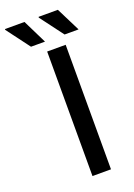

<svg xmlns="http://www.w3.org/2000/svg" viewBox="-232 -932 692 994"><g transform="rotate(-20 113.5 -435.0)"><path d="M97 0V-686H199V0ZM212 -738 116 -866 117 -870H223L289 -738ZM27 -738 -69 -866 -68 -870H39L104 -738Z"/></g></svg>

Font: Archivo SemiExpanded
Style: Regular
Weight: 400
Width: 6
Designer: Hector Gatti
Foundry: Omnibus-Type
Version: Version 2.001